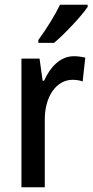

<svg xmlns="http://www.w3.org/2000/svg" viewBox="-20 -786 391 806"><path d="M348 -757V-766H232C210 -721 176 -666 141 -618V-606H207C251 -643 321 -717 348 -757ZM290 -550C233 -550 191 -505 165 -447H159L146 -540H70V0H168V-281C167 -382 217 -451 285 -451C298 -451 315 -449 327 -444L338 -544C322 -548 305 -550 290 -550Z"/></svg>

Font: Noto Sans Gujarati Condensed Medium
Style: Regular
Weight: 500
Width: 3
Designer: Jelle Bosma - Monotype Design Team, Universal Thirst
Foundry: Monotype Imaging Inc.
Version: Version 2.106